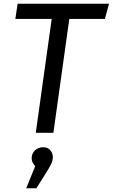

<svg xmlns="http://www.w3.org/2000/svg" viewBox="-20 -709 602 1025"><path d="M74 -689H562L540 -608H350L265 0H171L256 -608H62ZM210 77Q236 77 249 93.5Q262 110 262 129Q262 147 254 164.5Q246 182 226 214L174 296H120L168 178Q161 170 155 159.5Q149 149 149 136Q149 110 167 93.5Q185 77 210 77Z"/></svg>

Font: Fira Sans Variable
Style: Italic
Weight: 397
Italic angle: -8°
Designer: Carrois Corporate & Edenspiekermann AG
Foundry: Carrois Corporate GbR & Edenspiekermann AG
Version: Version 4.202